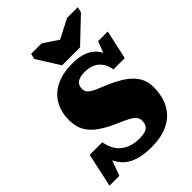

<svg xmlns="http://www.w3.org/2000/svg" viewBox="-308 -1091 1240 1240"><g transform="rotate(-45 312.0 -471.5)"><path d="M297 -766H461L625 -922L634 -960H536L352 -865L447 -864L303 -960H208L199 -922ZM332 17Q271 17 224.5 4.5Q178 -8 146.5 -33Q115 -58 96 -95Q77 -132 70 -179Q79 -177 88.5 -175.5Q98 -174 104.5 -170Q111 -166 111 -156L54 0H-36L14 -231H129Q136 -192 152 -163Q168 -134 192 -115.5Q216 -97 247.5 -87.5Q279 -78 316 -78Q351 -78 371.5 -85.5Q392 -93 401 -109Q410 -125 410 -148Q410 -169 397.5 -184Q385 -199 362.5 -211.5Q340 -224 309.5 -237Q279 -250 243 -267Q195 -291 157.5 -319.5Q120 -348 99 -388Q78 -428 78 -485Q78 -556 108 -610.5Q138 -665 199 -696.5Q260 -728 354 -728Q420 -728 463.5 -708.5Q507 -689 531.5 -653Q556 -617 563 -567Q554 -567 545.5 -565.5Q537 -564 531 -567Q525 -570 521 -582L572 -712H660L616 -513H513Q507 -550 489 -577Q471 -604 441.5 -618.5Q412 -633 370 -633Q339 -633 319 -625.5Q299 -618 289.5 -603.5Q280 -589 280 -569Q280 -549 290.5 -535.5Q301 -522 320 -511.5Q339 -501 365.5 -490.5Q392 -480 424 -466Q465 -448 499.5 -427.5Q534 -407 560.5 -381Q587 -355 601.5 -322.5Q616 -290 616 -247Q616 -191 599.5 -142.5Q583 -94 548.5 -58.5Q514 -23 460.5 -3Q407 17 332 17Z"/></g></svg>

Font: Roboto Serif Black
Style: Italic
Weight: 900
Italic angle: -10°
Version: Version 1.008